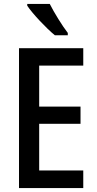

<svg xmlns="http://www.w3.org/2000/svg" viewBox="-20 -960 493 980"><path d="M234 -940H119V-931C145 -891 218 -814 260 -780H326V-792C298 -828 256 -896 234 -940ZM405 0V-90H180V-328H391V-416H180V-625H405V-714H77V0Z"/></svg>

Font: Noto Sans Lao Looped Condensed Medium
Style: Regular
Weight: 500
Width: 3
Designer: Mark Frömberg, Ben Mitchell
Foundry: The Fontpad Ltd
Version: Version 1.002